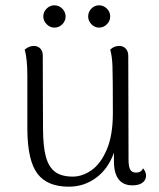

<svg xmlns="http://www.w3.org/2000/svg" viewBox="-20 -690 600 723"><path d="M530 -29Q530 -12 516.5 -2Q503 8 479 8Q409 8 409 -84V-115Q388 -55 342.5 -21Q297 13 239 13Q158 13 121 -36Q84 -85 83 -201V-404Q83 -469 73 -503Q89 -517 107 -517Q122 -517 131.5 -507.5Q141 -498 141 -482L142 -207Q142 -138 153 -99Q164 -60 188 -42.5Q212 -25 254 -25Q290 -25 324.5 -49Q359 -73 382 -126.5Q405 -180 405 -264Q405 -402 403.5 -441Q402 -480 395 -503Q409 -517 429 -517Q444 -517 453.5 -507Q463 -497 463 -480L464 -90Q464 -62 470.5 -51Q477 -40 493 -40Q511 -40 519 -56Q530 -42 530 -29ZM143 -628Q143 -645 155.5 -657.5Q168 -670 185 -670Q202 -670 214.5 -657.5Q227 -645 227 -628Q227 -611 214.5 -598.5Q202 -586 185 -586Q168 -586 155.5 -599Q143 -612 143 -628ZM312 -628Q312 -645 324 -657.5Q336 -670 353 -670Q370 -670 382.5 -657.5Q395 -645 395 -628Q395 -611 382.5 -598.5Q370 -586 353 -586Q337 -586 324.5 -598.5Q312 -611 312 -628Z"/></svg>

Font: Arima Madurai Light
Style: Regular
Weight: 300
Designer: Joana Correia and Natanael Gama
Foundry: NDISCOVER
Version: Version 1.020